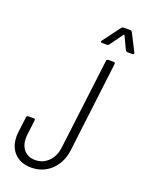

<svg xmlns="http://www.w3.org/2000/svg" viewBox="-166 -977 809 1065"><g transform="rotate(20 238.5 -444.5)"><path d="M21 -129Q21 -138 23 -156L34 -244Q36 -254 45 -254H77Q87 -254 85 -244L74 -155Q73 -148 73 -136Q73 -92 97 -65.5Q121 -39 162 -39Q208 -39 240 -71Q272 -103 278 -155L344 -690Q344 -694 347 -697Q350 -700 355 -700H387Q391 -700 393.5 -697Q396 -694 395 -690L330 -156Q320 -82 272 -37Q224 8 156 8Q94 8 57.5 -29Q21 -66 21 -129ZM284 -788 360 -890Q365 -897 372 -897H413Q419 -897 424 -890L476 -788Q477 -786 477 -782Q477 -776 469 -776H439Q433 -776 428 -783L392 -859Q391 -861 389 -861Q387 -861 386 -859L331 -783Q326 -776 319 -776H289Q283 -776 281.5 -779.5Q280 -783 284 -788Z"/></g></svg>

Font: Barlow Condensed Light
Style: Italic
Weight: 300
Width: 3
Italic angle: -7°
Designer: Jeremy Tribby
Foundry: Tribby Type
Version: Version 1.408